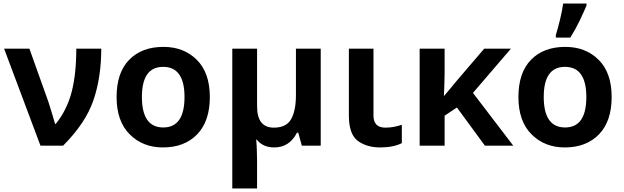

<svg xmlns="http://www.w3.org/2000/svg" viewBox="-20 -817 3498 1077"><path d="M3 -544 207 0H334Q460 -126 504 -254.5Q548 -383 548 -544H408Q408 -402 382 -301.5Q356 -201 293 -122H289Q283 -144 271.5 -181.5Q260 -219 252 -244L145 -544Z M1157 -273Q1157 -409 1084 -481.5Q1011 -554 897 -554Q775 -554 704.5 -481.5Q634 -409 634 -273Q634 -137 707.5 -63.5Q781 10 894 10Q1015 10 1086 -63.5Q1157 -137 1157 -273ZM776 -273Q776 -442 895 -442Q1015 -442 1015 -273Q1015 -102 896 -102Q776 -102 776 -273Z M1779 -544H1640V-284Q1640 -196 1613 -148.5Q1586 -101 1516 -101Q1422 -101 1422 -221V-544H1283V240H1422V84Q1422 55 1420.5 18.5Q1419 -18 1417 -34H1420Q1455 10 1518 10Q1604 10 1646 -73H1653L1673 0H1779Z M2075 -544H1937V-169Q1937 -64 1987 -27Q2037 10 2112 10Q2186 10 2234 -14V-117Q2213 -110 2190 -105.5Q2167 -101 2142 -101Q2075 -101 2075 -169Z M2846 -544H2696L2537 -358Q2521 -338 2505 -319Q2489 -300 2472 -280H2470Q2472 -308 2472.5 -339Q2473 -370 2474 -402V-544H2334V0H2474V-168L2543 -214L2700 0H2859L2633 -296Z M3411 -273Q3411 -409 3338 -481.5Q3265 -554 3151 -554Q3029 -554 2958.5 -481.5Q2888 -409 2888 -273Q2888 -137 2961.5 -63.5Q3035 10 3148 10Q3269 10 3340 -63.5Q3411 -137 3411 -273ZM3030 -273Q3030 -442 3149 -442Q3269 -442 3269 -273Q3269 -102 3150 -102Q3030 -102 3030 -273ZM3098 -606H3179Q3208 -652 3231 -700Q3254 -748 3270 -786V-797H3139Q3134 -759 3121.5 -707.5Q3109 -656 3098 -621Z"/></svg>

Font: Noto Sans UI
Style: Bold
Weight: 700
Designer: Monotype Design Team
Foundry: Monotype Imaging Inc.
Version: Version 1.901